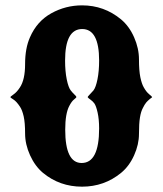

<svg xmlns="http://www.w3.org/2000/svg" viewBox="-20 -660 604 713"><path d="M284.7 33.2Q201.7 33.2 139.6 -18.1Q109.9 -43 91.6 -83.5Q73.2 -124 73.2 -164.1Q73.2 -204.6 67.9 -228Q62.5 -251.5 54.2 -263.7Q41 -283.7 29.8 -290.5Q18.6 -297.4 18.6 -299.3Q18.6 -301.3 30.8 -309.8Q43 -318.4 53.7 -335Q73.2 -363.8 73.2 -422.4Q73.2 -481 91.3 -521.5Q117.2 -581.1 170.4 -610.6Q223.6 -640.1 284.7 -640.1Q366.7 -640.1 429.7 -587.9Q460 -562.5 478 -521.5Q496.1 -480.5 496.1 -439Q496.1 -397.5 501.2 -373Q506.3 -348.6 513.7 -335.9Q523.4 -318.4 534.2 -309.8Q544.9 -301.3 544.9 -298.8L536.6 -292.5Q527.3 -284.7 522.9 -279.3Q516.6 -271.5 510.7 -259.3Q503.4 -246.1 499.8 -224.1Q496.1 -202.1 496.1 -163.1Q496.1 -123.5 478 -83.3Q460 -43 429.7 -18.1Q367.2 33.2 284.7 33.2ZM283.2 -54.7Q348.1 -54.7 348.1 -183.1Q348.1 -216.8 342.5 -241.9Q336.9 -267.1 330.1 -276.4Q323.7 -284.7 315.9 -290Q308.1 -295.4 305.7 -298.8Q305.7 -301.8 312.5 -308.3Q319.3 -314.9 327.1 -324.2Q335.9 -335.4 342 -365.7Q348.1 -396 348.1 -435.1Q348.1 -552.2 285.2 -552.2Q221.7 -552.2 221.7 -435.1Q221.7 -395.5 227.8 -365.5Q233.9 -335.4 242.7 -324.2Q250 -314.9 256.8 -308.6Q263.7 -302.2 263.7 -299.8Q263.7 -297.4 254.9 -290.5Q246.1 -283.7 237.3 -266.6Q222.2 -238.3 222.2 -178.2Q222.2 -54.7 283.2 -54.7Z"/></svg>

Font: Sancreek
Style: Regular
Weight: 400
Designer: Vernon Adams
Foundry: Vernon Adams
Version: Version 1.100; ttfautohint (v1.8.4.7-5d5b)